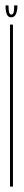

<svg xmlns="http://www.w3.org/2000/svg" viewBox="-20 -691 90 711"><path d="M17 0V-600H28V0ZM21.5 -627Q13 -627 8.5 -632.8Q4 -638.5 2.2 -648.5Q0.5 -658.5 0.5 -671H11.5Q11.5 -657.5 12.8 -650.2Q14 -643 16.2 -640Q18.5 -637 21.5 -637Q25.5 -637 28 -640Q30.5 -643 31.5 -650.5Q32.5 -658 32.5 -671H44.5Q44.5 -658.5 42.2 -648.5Q40 -638.5 35 -632.8Q30 -627 21.5 -627Z"/></svg>

Font: Anybody UltraCondensed Thin
Style: Regular
Weight: 100
Width: 1
Designer: Tyler Finck
Foundry: Etcetera Type Company
Version: Version 1.110